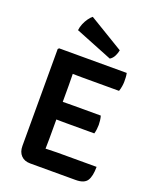

<svg xmlns="http://www.w3.org/2000/svg" viewBox="-166 -1017 903 1114"><g transform="rotate(20 285.0 -460.0)"><path d="M82.5 -676.5 89 -683H214V-573Q214 -552 214.5 -537Q215 -522 215 -501.5V-171Q215 -154.5 214.5 -140.8Q214 -127 214 -109.5V2H159.5Q123.5 2 103 -19.5Q82.5 -41 82.5 -78ZM449.5 -399Q453.5 -386.5 455.2 -370.8Q457 -355 457 -344Q457 -332.5 455.2 -317.2Q453.5 -302 449.5 -289H280Q268 -289 247.5 -289.2Q227 -289.5 205.5 -289.8Q184 -290 168.5 -290.5V-397.5Q184 -398 205.5 -398.2Q227 -398.5 247.5 -398.8Q268 -399 280 -399ZM506.5 -683Q509.5 -668 510 -654.8Q510.5 -641.5 510.5 -630Q510.5 -618.5 508 -602Q505.5 -585.5 500 -570H280Q268 -570 247.5 -570.2Q227 -570.5 205.5 -571Q184 -571.5 168.5 -572V-683ZM528.5 -111Q528.5 -53.5 510.8 -25.8Q493 2 440.5 2H168.5V-106.5Q197 -108 223.8 -109.5Q250.5 -111 284 -111ZM210 -921.5Q198.5 -913 186.8 -896.5Q175 -880 166.5 -859.8Q158 -839.5 156 -819.5L385.5 -727.5Q402 -737.5 411.2 -756Q420.5 -774.5 423.5 -792.5Z"/></g></svg>

Font: Signika SemiBold
Style: Regular
Weight: 600
Designer: Anna Giedry
Foundry: Anna Giedry
Version: Version 2.001